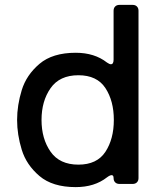

<svg xmlns="http://www.w3.org/2000/svg" viewBox="-20 -753 673 786"><path d="M434 -490Q445 -490 445 -509V-709Q445 -720 451.5 -726.5Q458 -733 469 -733H523Q534 -733 540.5 -726.5Q547 -720 547 -709V-24Q547 -13 540.5 -6.5Q534 0 523 0H469Q458 0 451.5 -6.5Q445 -13 445 -24Q445 -36 437 -36Q430 -36 418 -27Q367 13 290 13Q195 13 141.5 -32.5Q88 -78 69 -140Q50 -202 50 -262Q50 -322 69 -384Q88 -446 141.5 -491.5Q195 -537 290 -537Q367 -537 418 -497Q428 -490 434 -490ZM446 -262Q446 -340 411.5 -392.5Q377 -445 301 -445Q224 -445 187 -392Q150 -339 150 -262Q150 -185 187 -132Q224 -79 301 -79Q377 -79 411.5 -131.5Q446 -184 446 -262Z"/></svg>

Font: Shippori Gothic B2 Bold
Style: Regular
Weight: 700
Designer: FONTDASU
Foundry: FONTDASU / Google Inc. / but / Adobe
Version: Version 1.130